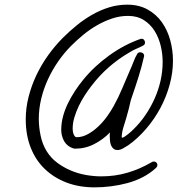

<svg xmlns="http://www.w3.org/2000/svg" viewBox="-20 -766 758 819"><path d="M717.8 -506.8Q717.8 -456.1 703.6 -404.3Q689.5 -352.5 664.1 -305.2Q638.7 -257.8 603.5 -216.8Q568.4 -175.8 527.3 -146.5Q518.6 -140.6 505.4 -133.3Q492.2 -126 481.4 -126Q470.7 -126 463.9 -131.8Q457 -137.7 453.6 -146.5Q450.2 -155.3 449.2 -165Q448.2 -174.8 448.2 -183.6Q448.2 -188.5 448.2 -192.4Q448.2 -196.3 449.2 -201.2Q419.9 -170.9 381.8 -151.4Q343.8 -131.8 299.8 -131.8Q295.9 -131.8 289.6 -134.3Q283.2 -136.7 279.3 -138.7Q259.8 -149.4 250.5 -169.9Q241.2 -190.4 241.2 -211.9Q241.2 -241.2 249 -270Q256.8 -298.8 270 -325.7Q283.2 -352.5 299.8 -377.9Q316.4 -403.3 335 -425.8Q381.8 -483.4 446.3 -529.8Q510.7 -576.2 581.1 -600.6H584Q590.8 -600.6 594.7 -595.7Q598.6 -590.8 598.6 -584Q598.6 -577.1 591.8 -572.3Q577.1 -564.5 562 -558.1Q546.9 -551.8 533.2 -543Q436.5 -487.3 369.1 -398.4Q355.5 -380.9 341.3 -358.9Q327.1 -336.9 315.9 -313.5Q304.7 -290 297.4 -265.6Q290 -241.2 290 -217.8Q290 -214.8 290.5 -208.5Q291 -202.1 293 -196.3Q294.9 -190.4 298.3 -185.5Q301.8 -180.7 306.6 -180.7Q331.1 -180.7 355 -193.8Q378.9 -207 399.9 -227.1Q420.9 -247.1 437.5 -270.5Q454.1 -293.9 464.8 -313.5Q485.4 -350.6 501.5 -389.2Q517.6 -427.7 534.2 -465.8Q542 -482.4 549.3 -502Q556.6 -521.5 565.4 -536.1Q569.3 -543 578.1 -543Q584 -543 589.4 -539.1Q594.7 -535.2 594.7 -528.3V-526.4Q584 -479.5 570.3 -436Q556.6 -392.6 541 -347.7Q537.1 -336.9 534.7 -324.7Q532.2 -312.5 529.3 -301.8Q524.4 -282.2 519 -264.2Q513.7 -246.1 507.8 -227.5Q500 -204.1 499 -180.7L501 -178.7Q504.9 -178.7 511.7 -183.1Q518.6 -187.5 525.9 -193.4Q533.2 -199.2 539.6 -205.1Q545.9 -210.9 548.8 -213.9Q577.1 -241.2 600.1 -274.9Q623 -308.6 639.6 -345.7Q656.2 -382.8 665 -422.4Q673.8 -461.9 673.8 -502Q673.8 -536.1 665.5 -570.8Q657.2 -605.5 639.6 -633.8Q622.1 -662.1 593.8 -680.2Q565.4 -698.2 526.4 -698.2Q491.2 -698.2 458 -687Q424.8 -675.8 394 -658.2Q363.3 -640.6 335.4 -617.7Q307.6 -594.7 284.2 -571.3Q253.9 -541 228.5 -504.4Q203.1 -467.8 184.6 -427.7Q166 -387.7 155.8 -344.7Q145.5 -301.8 145.5 -258.8Q145.5 -224.6 153.3 -187Q161.1 -149.4 179.7 -120.1Q197.3 -91.8 224.1 -71.8Q251 -51.8 282.2 -38.6Q313.5 -25.4 347.2 -19.5Q380.9 -13.7 412.1 -13.7Q470.7 -13.7 523.9 -29.3Q577.1 -44.9 627 -74.2Q630.9 -77.1 636.7 -77.1Q642.6 -77.1 647 -72.8Q651.4 -68.4 651.4 -62.5Q651.4 -55.7 645.5 -49.8Q620.1 -26.4 588.9 -10.3Q557.6 5.9 522.9 15.1Q488.3 24.4 452.6 28.8Q417 33.2 383.8 33.2Q317.4 33.2 263.7 12.7Q210 -7.8 170.9 -45.4Q131.8 -83 110.8 -136.7Q89.8 -190.4 89.8 -256.8Q89.8 -305.7 102.1 -353.5Q114.3 -401.4 135.7 -446.3Q157.2 -491.2 186 -531.2Q214.8 -571.3 249 -605.5Q276.4 -632.8 307.6 -658.2Q338.9 -683.6 373 -703.1Q407.2 -722.7 444.8 -734.4Q482.4 -746.1 522.5 -746.1Q572.3 -746.1 609.4 -725.6Q646.5 -705.1 670.4 -671.4Q694.3 -637.7 706.1 -594.7Q717.8 -551.8 717.8 -506.8Z"/></svg>

Font: Calligraffitti
Style: Regular
Weight: 400
Designer: Dathan Boardman
Foundry: Open Window
Version: Version 1.001